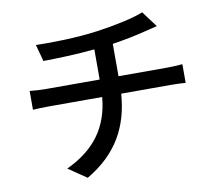

<svg xmlns="http://www.w3.org/2000/svg" viewBox="-87 -883 1175 1034"><g transform="rotate(-10 500.0 -365.5)"><path d="M569 -462V-639C636 -649 704 -663 754 -676C770 -680 792 -685 819 -692L754 -779C704 -757 594 -734 499 -721C390 -705 236 -702 160 -705L185 -613C258 -614 367 -617 466 -627V-462H174C143 -462 108 -464 84 -467V-364C109 -366 144 -367 175 -367H463C448 -202 366 -93 211 -20L311 48C481 -52 554 -190 567 -367H837C863 -367 895 -366 919 -364V-466C897 -464 856 -462 835 -462Z"/></g></svg>

Font: Genne Gothic Medium
Style: Regular
Weight: 500
Designer: Ryoko NISHIZUKA (kana & ideographs); Paul D. Hunt (Latin, Greek & Cyrillic); Wenlong ZHANG (bopomofo); Sandoll Communica
Foundry: Adobe Systems Incorporated
Version: Version 1.004;PS 1.004;hotconv 16.6.51;makeotf.lib2.5.65220